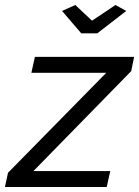

<svg xmlns="http://www.w3.org/2000/svg" viewBox="-55 -750 558 770"><path d="M193.8 -706.1 247.1 -730 314 -667 408.2 -730 451.2 -706.1 335 -616.2H271ZM-22.9 -57.1 371.1 -458H70.8L85 -522H482.9L471.2 -464.8L79.1 -64H387.2L373 0H-35.2Z"/></svg>

Font: Rawline Medium
Style: Italic
Weight: 500
Italic angle: -12°
Designer: Matt McInerney, Pablo Impallari, Rodrigo Fuenzalida
Foundry: Matt McInerney, Pablo Impallari, Rodrigo Fuenzalida
Version: Version 4.020;PS 004.020;hotconv 1.0.88;makeotf.lib2.5.64775